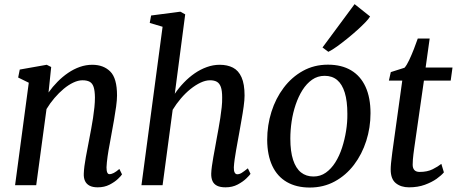

<svg xmlns="http://www.w3.org/2000/svg" viewBox="-20 -872 2150 904"><path d="M208.5 -436.5Q227.5 -463.5 251 -487.2Q274.5 -511 301 -529Q327.5 -547 356 -557Q384.5 -567 414.5 -567Q467.5 -567 499.2 -535.2Q531 -503.5 531 -422.5Q531 -401.5 526.8 -370.5Q522.5 -339.5 516.8 -306.8Q511 -274 506 -247Q502 -221.5 496.2 -192.5Q490.5 -163.5 486.5 -135.2Q482.5 -107 481.5 -84.5Q481.5 -67.5 485 -59.8Q488.5 -52 495 -52Q505 -52 516 -57.8Q527 -63.5 542 -76.5L554.5 -51Q551 -44.5 535.5 -29.8Q520 -15 495.8 -2.5Q471.5 10 440 10Q416 10 401.2 2Q386.5 -6 380 -20.5Q373.5 -35 374.5 -55Q375 -70.5 377.5 -90.2Q380 -110 384.2 -132.5Q388.5 -155 392.8 -177.8Q397 -200.5 401 -221Q405 -242 409.5 -266.2Q414 -290.5 418 -316.2Q422 -342 424.5 -366.8Q427 -391.5 427 -413.5Q426.5 -445 420.8 -462.5Q415 -480 402.2 -487Q389.5 -494 368 -494Q348 -494 325.2 -483.2Q302.5 -472.5 280 -453.8Q257.5 -435 236.5 -410.5Q215.5 -386 199 -358.5L150.5 0H51L115.5 -482.5L65.5 -507L73 -544.5L200 -567L221 -556.5Z M1042 10Q1017 10 1002 2.5Q987 -5 980.5 -19.5Q974 -34 974.5 -55Q975 -70.5 977.8 -90.2Q980.5 -110 984.5 -132.5Q988.5 -155 992.8 -177.8Q997 -200.5 1000.5 -221Q1004 -242 1008.8 -266.2Q1013.5 -290.5 1017.2 -316.2Q1021 -342 1023.8 -366.8Q1026.5 -391.5 1026 -413.5Q1026 -445 1019.8 -462.5Q1013.5 -480 1001 -487Q988.5 -494 969 -494Q948 -494 924.5 -483Q901 -472 877 -452.8Q853 -433.5 831.5 -408.2Q810 -383 793 -355L745.5 0H646L745.5 -746L685 -764L691.5 -799L829 -817L852 -804.5L803 -430.5Q822 -458.5 845.8 -483.2Q869.5 -508 896.8 -526.8Q924 -545.5 953.8 -556.2Q983.5 -567 1014.5 -567Q1050.5 -567 1076.8 -553.5Q1103 -540 1117.2 -508.2Q1131.5 -476.5 1131.5 -422Q1131.5 -401 1127.2 -370.2Q1123 -339.5 1117 -306.8Q1111 -274 1106.5 -247Q1103 -228 1099.2 -206.8Q1095.5 -185.5 1091.5 -163.8Q1087.5 -142 1084.8 -121.8Q1082 -101.5 1081 -84.5Q1080.5 -67.5 1085 -59.5Q1089.5 -51.5 1097 -51.5Q1107.5 -51.5 1118.2 -58.2Q1129 -65 1147 -79.5L1159.5 -53.5Q1155.5 -47 1139.8 -31.8Q1124 -16.5 1099 -3.2Q1074 10 1042 10Z M1524 -567.5Q1588.5 -567.5 1633.2 -540.8Q1678 -514 1701.2 -463Q1724.5 -412 1724.5 -339Q1724.5 -271.5 1704.5 -208.8Q1684.5 -146 1646.8 -96.2Q1609 -46.5 1556.2 -17.8Q1503.5 11 1438.5 11Q1375.5 11 1330.5 -15Q1285.5 -41 1262 -91.2Q1238.5 -141.5 1238 -213Q1238 -282 1258 -345.5Q1278 -409 1315.8 -459Q1353.5 -509 1406.2 -538.2Q1459 -567.5 1524 -567.5ZM1508.5 -515Q1475.5 -515 1449.5 -496.8Q1423.5 -478.5 1404.2 -448Q1385 -417.5 1372 -379Q1359 -340.5 1353 -299.5Q1347 -258.5 1347 -219.5Q1347 -159 1360 -119.2Q1373 -79.5 1397.2 -60.2Q1421.5 -41 1456 -41Q1488.5 -41 1514 -59Q1539.5 -77 1558.8 -107.5Q1578 -138 1590.5 -176.5Q1603 -215 1609.5 -256Q1616 -297 1615.5 -335.5Q1615.5 -396.5 1603.2 -436Q1591 -475.5 1567.5 -495.2Q1544 -515 1508.5 -515ZM1498.5 -648.5 1649.5 -852.5 1722.5 -794.5Q1717 -784.5 1700.8 -767.5Q1684.5 -750.5 1662 -730.2Q1639.5 -710 1614.5 -689.8Q1589.5 -669.5 1566.5 -653Q1543.5 -636.5 1526 -628Z M1930.5 -175.5Q1928 -158.5 1926.5 -145.5Q1925 -132.5 1924 -121Q1923 -109.5 1923 -96.5Q1923 -80 1931.2 -71.2Q1939.5 -62.5 1955.5 -62.5Q1992 -62.5 2017.2 -75.2Q2042.5 -88 2058 -100.5L2070 -60.5Q2058.5 -46.5 2035.8 -30.2Q2013 -14 1980.2 -2Q1947.5 10 1905.5 10Q1868 10 1843.8 -9.5Q1819.5 -29 1819.5 -74Q1819.5 -79 1819.8 -86Q1820 -93 1821 -102.5Q1822 -112 1823.5 -124.5Q1825 -137 1827 -154L1874 -492.5H1811L1820 -532.5L1884.5 -553Q1895 -564.5 1906.5 -589Q1918 -613.5 1928.8 -641.2Q1939.5 -669 1947 -690.5H2003L1984 -554H2110.5L2102 -492.5H1976Z"/></svg>

Font: Merriweather 20pt
Style: Italic
Weight: 400
Italic angle: -7.8°
Version: Version 2.101